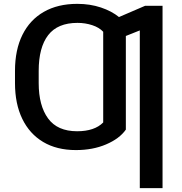

<svg xmlns="http://www.w3.org/2000/svg" viewBox="-20 -757 931 981"><path d="M810.5 -727.5V204.1H694.3V-601.6L623 -573.2V-94.7Q590.3 -48.3 522.2 -19.3Q454.1 9.8 368.2 9.8Q270 9.8 200.4 -31.7Q130.9 -73.2 93.8 -149.9Q56.6 -226.6 56.6 -332.5V-395Q56.6 -502.4 94.7 -579.1Q132.8 -655.8 204.1 -696.5Q275.4 -737.3 375 -737.3Q439.9 -737.3 495.4 -718.8Q550.8 -700.2 587.9 -669.9L721.7 -727.5ZM177.7 -390.6V-332.5Q177.7 -217.3 225.6 -151.9Q273.4 -86.4 374 -86.4Q462.9 -86.4 507.3 -131.3V-594.7Q486.8 -616.7 451.2 -628.4Q415.5 -640.1 376 -640.1Q274.4 -640.1 226.1 -577.4Q177.7 -514.6 177.7 -395Z"/></svg>

Font: Inter Medium
Style: Regular
Weight: 500
Designer: Rasmus Andersson
Foundry: rsms
Version: Version 4.001;git-9221beed3